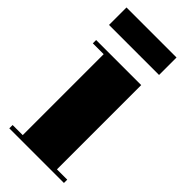

<svg xmlns="http://www.w3.org/2000/svg" viewBox="-211 -693 738 738"><g transform="rotate(45 158.5 -323.5)"><path d="M0 -552V-647H272V-552ZM6 -476H251V-18H307V0H10V-18H65V-458H6Z"/></g></svg>

Font: Abril Fatface
Style: Regular
Weight: 400
Designer: Veronika Burian, Jos Scaglione
Foundry: TypeTogether
Version: Version 1.001